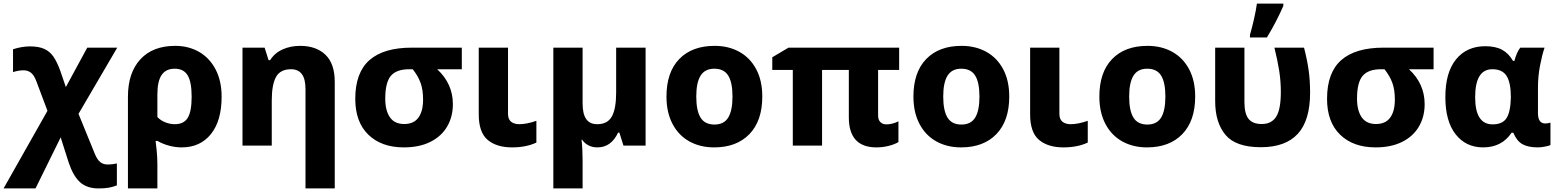

<svg xmlns="http://www.w3.org/2000/svg" viewBox="-45 -816 8732 1076"><path d="M294 -416 324 -328 444 -549H612L395 -178L488 50Q501 80 517.5 93Q534 106 560 106Q582 106 610 100V223Q586 232 563.5 236Q541 240 507 240Q442 240 403.5 205Q365 170 340 95L295 -46L154 240H-25L221 -195L159 -360Q146 -395 128.5 -408.5Q111 -422 87 -422Q59 -422 28 -412V-540Q78 -556 123 -556Q172 -556 203 -542Q234 -528 254.5 -498.5Q275 -469 294 -416Z M973 10Q937 10 901 0Q865 -10 838 -26H827Q829 -14 833 27Q837 68 837 104V240H672V-274Q672 -408 741.5 -483.5Q811 -559 937 -559Q1012 -559 1071 -525Q1130 -491 1163.5 -426.5Q1197 -362 1197 -274Q1197 -139 1137 -64.5Q1077 10 973 10ZM837 -287V-160Q855 -141 881.5 -130.5Q908 -120 935 -120Q985 -120 1007 -155.5Q1029 -191 1029 -274Q1029 -357 1006.5 -394Q984 -431 934 -431Q885 -431 861 -396Q837 -361 837 -287Z M1831 -357V240H1667V-318Q1667 -428 1586 -428Q1526 -428 1502 -385Q1478 -342 1478 -252V0H1314V-549H1438L1460 -479H1469Q1494 -519 1538.5 -539Q1583 -559 1637 -559Q1727 -559 1779 -509Q1831 -459 1831 -357Z M2218 10Q2093 10 2019.5 -61Q1946 -132 1946 -262Q1946 -409 2025.5 -479Q2105 -549 2263 -549H2543V-428H2405Q2493 -347 2493 -232Q2493 -162 2461 -107Q2429 -52 2367 -21Q2305 10 2218 10ZM2220 -121Q2274 -121 2300 -157Q2326 -193 2326 -258Q2326 -313 2312 -351.5Q2298 -390 2268 -428H2249Q2177 -428 2145.5 -391Q2114 -354 2114 -263Q2114 -197 2140 -159Q2166 -121 2220 -121Z M2802 -178Q2802 -148 2819 -134Q2836 -120 2865 -120Q2907 -120 2961 -139V-17Q2903 10 2825 10Q2738 10 2688 -32Q2638 -74 2638 -175V-549H2802Z M3573 0H3449L3426 -73H3419Q3380 10 3303 10Q3248 10 3217 -33H3214Q3217 -10 3218.5 22Q3220 54 3220 84V240H3056V-549H3220V-236Q3220 -178 3240 -149Q3260 -120 3302 -120Q3360 -120 3384 -163.5Q3408 -207 3408 -297V-549H3573Z M3957 10Q3879 10 3818.5 -23.5Q3758 -57 3724 -121.5Q3690 -186 3690 -275Q3690 -411 3761.5 -485Q3833 -559 3960 -559Q4038 -559 4098.5 -525.5Q4159 -492 4193 -428Q4227 -364 4227 -275Q4227 -139 4155 -64.5Q4083 10 3957 10ZM3959 -118Q4012 -118 4036 -157Q4060 -196 4060 -275Q4060 -354 4036 -392.5Q4012 -431 3958 -431Q3906 -431 3881.5 -392.5Q3857 -354 3857 -275Q3857 -196 3881 -157Q3905 -118 3959 -118Z M4990 -136V-20Q4969 -7 4935.5 1.5Q4902 10 4867 10Q4712 10 4712 -158V-424H4562V0H4398V-424H4283V-495L4374 -549H4994V-424H4876V-169Q4876 -144 4889 -131.5Q4902 -119 4922 -119Q4956 -119 4990 -136Z M5341 10Q5263 10 5202.5 -23.5Q5142 -57 5108 -121.5Q5074 -186 5074 -275Q5074 -411 5145.5 -485Q5217 -559 5344 -559Q5422 -559 5482.5 -525.5Q5543 -492 5577 -428Q5611 -364 5611 -275Q5611 -139 5539 -64.5Q5467 10 5341 10ZM5343 -118Q5396 -118 5420 -157Q5444 -196 5444 -275Q5444 -354 5420 -392.5Q5396 -431 5342 -431Q5290 -431 5265.5 -392.5Q5241 -354 5241 -275Q5241 -196 5265 -157Q5289 -118 5343 -118Z M5892 -178Q5892 -148 5909 -134Q5926 -120 5955 -120Q5997 -120 6051 -139V-17Q5993 10 5915 10Q5828 10 5778 -32Q5728 -74 5728 -175V-549H5892Z M6383 10Q6305 10 6244.5 -23.5Q6184 -57 6150 -121.5Q6116 -186 6116 -275Q6116 -411 6187.5 -485Q6259 -559 6386 -559Q6464 -559 6524.5 -525.5Q6585 -492 6619 -428Q6653 -364 6653 -275Q6653 -139 6581 -64.5Q6509 10 6383 10ZM6385 -118Q6438 -118 6462 -157Q6486 -196 6486 -275Q6486 -354 6462 -392.5Q6438 -431 6384 -431Q6332 -431 6307.5 -392.5Q6283 -354 6283 -275Q6283 -196 6307 -157Q6331 -118 6385 -118Z M6765 -250V-549H6929V-244Q6929 -179 6952 -150Q6975 -121 7026 -121Q7081 -121 7107 -162Q7133 -203 7133 -301Q7133 -361 7124 -418.5Q7115 -476 7097 -549H7263Q7281 -479 7289 -421.5Q7297 -364 7297 -297Q7297 -141 7228 -66Q7159 9 7021 9Q6881 9 6823 -60Q6765 -129 6765 -250ZM6960 -621Q6971 -658 6982.5 -708.5Q6994 -759 6999 -796H7147V-783Q7110 -697 7055 -606H6960Z M7664 10Q7539 10 7465.5 -61Q7392 -132 7392 -262Q7392 -409 7471.5 -479Q7551 -549 7709 -549H7989V-428H7851Q7939 -347 7939 -232Q7939 -162 7907 -107Q7875 -52 7813 -21Q7751 10 7664 10ZM7666 -121Q7720 -121 7746 -157Q7772 -193 7772 -258Q7772 -313 7758 -351.5Q7744 -390 7714 -428H7695Q7623 -428 7591.5 -391Q7560 -354 7560 -263Q7560 -197 7586 -159Q7612 -121 7666 -121Z M8055 -272Q8055 -410 8115 -483.5Q8175 -557 8279 -557Q8336 -557 8373 -537Q8410 -517 8434 -475H8442Q8455 -524 8475 -549H8611Q8597 -508 8585.5 -448Q8574 -388 8574 -325V-182Q8574 -124 8615 -124Q8623 -124 8631 -125.5Q8639 -127 8644 -129V-3Q8637 1 8614 5.5Q8591 10 8574 10Q8519 10 8487 -8Q8455 -26 8436 -72H8426Q8371 10 8267 10Q8170 10 8112.5 -63.5Q8055 -137 8055 -272ZM8422 -267V-273Q8422 -352 8398.5 -390Q8375 -428 8318 -428Q8222 -428 8222 -271Q8222 -119 8320 -119Q8375 -119 8397.5 -153.5Q8420 -188 8422 -267Z"/></svg>

Font: Noto Sans UI ExtraBold
Style: Regular
Weight: 800
Designer: Monotype Design Team
Foundry: Monotype Imaging Inc.
Version: Version 1.001